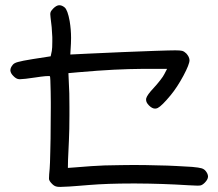

<svg xmlns="http://www.w3.org/2000/svg" viewBox="-20 -715 842 740"><path d="M180.2 -6.8Q170.4 -16.6 168.9 -24.4Q168.9 -25.9 168.9 -28.8Q168.9 -39.1 171.4 -64.5Q172.9 -81.5 173.8 -130.4Q175.3 -179.2 175.3 -235.4Q175.8 -269.5 175.8 -300.8Q175.8 -311 175.8 -321.3Q175.8 -341.8 175.3 -361.3Q174.3 -419.4 172.4 -421.4Q171.4 -421.9 167.5 -421.9Q163.1 -421.9 154.8 -421.4Q138.2 -419.9 116.7 -416.5Q71.3 -409.7 57.1 -409.7Q55.2 -409.7 54.2 -409.7Q43 -410.2 32.2 -421.4Q21 -432.1 20 -442.9Q20 -443.4 20 -444.3Q20 -454.1 28.8 -464.8Q34.2 -472.2 49.3 -476.1Q64 -480.5 106.4 -487.3Q129.4 -490.7 175.3 -498Q176.8 -504.9 179.7 -518.6Q181.6 -529.3 181.6 -554.2Q181.6 -562.5 181.6 -571.8Q180.2 -610.8 174.8 -647.9Q173.8 -654.8 173.8 -659.7Q173.8 -664.6 174.8 -667.5Q176.8 -673.8 185.1 -682.1Q196.8 -693.8 207 -694.8Q208 -694.8 209 -694.8Q218.8 -694.8 229 -686.5Q240.7 -676.8 248.5 -633.8Q253.9 -601.1 253.9 -568.8Q253.9 -558.1 253.4 -547.4Q252.4 -533.2 251 -504.9Q274.4 -505.9 320.8 -508.3Q380.9 -511.2 452.6 -514.2Q523.9 -517.1 577.6 -519Q606.4 -520 627 -520.5Q647.9 -521 655.8 -521Q674.3 -521 682.1 -519Q690.4 -516.6 698.2 -508.8Q703.1 -503.4 707 -496.1Q710.4 -488.3 710.4 -482.9Q710.4 -467.3 687 -423.3Q663.1 -378.9 638.2 -348.6Q603.5 -306.6 587.9 -298.8Q583 -296.4 577.6 -296.4Q566.4 -296.4 554.2 -308.6Q543 -319.8 543 -330.6Q543 -333 543.5 -335.9Q546.9 -349.1 572.3 -376Q585 -389.6 597.2 -405.3Q609.4 -420.9 613.3 -429.2Q617.2 -436 624 -449.7Q594.7 -449.7 535.6 -449.7Q475.1 -449.2 418 -446.3Q361.3 -443.4 281.2 -436.5Q268.6 -435.1 243.7 -433.1Q244.6 -407.2 247.1 -355.5Q247.6 -334.5 247.6 -303.2Q247.6 -287.6 247.6 -270Q247.6 -216.3 245.6 -173.3Q243.7 -129.9 242.2 -98.6Q241.7 -78.1 241.7 -71.3Q241.7 -71.3 241.7 -67.9Q241.7 -67.9 242.7 -67.9Q246.6 -67.9 268.6 -69.8Q294.9 -71.8 332 -74.7Q375.5 -78.1 446.8 -78.6Q470.7 -79.1 494.1 -79.1Q541.5 -79.1 588.4 -77.6Q626 -77.1 660.2 -75.2Q694.3 -73.7 720.2 -71.8Q747.6 -69.3 756.8 -66.4Q766.6 -63.5 772.5 -56.2Q781.7 -44.9 781.7 -34.7Q781.7 -34.2 781.7 -33.2Q780.8 -22.5 769 -10.7Q759.3 -1 751 0Q748 0.5 740.7 0.5Q729 0.5 706.5 -1Q607.9 -7.3 503.9 -7.8Q496.6 -7.8 489.3 -7.8Q394 -7.8 323.2 -2Q298.3 0 279.8 1.5Q261.2 2.9 247.1 3.9Q225.1 5.4 212.4 5.4Q201.2 5.4 197.3 3.9Q188.5 2 180.2 -6.8Z"/></svg>

Font: Casuwalt
Style: Regular
Weight: 400
Designer: Walter E Stewart
Version: 0.1